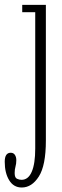

<svg xmlns="http://www.w3.org/2000/svg" viewBox="-68 -544 262 812"><path d="M24 249Q-10.5 249 -29.2 218.2Q-48 187.5 -48 140Q-48 102 -22.5 102Q-11 102 -5 111Q1 120 1 133.5Q1 148.5 -2.5 160.5Q-6 172.5 -6 188Q-6 207.5 3.8 212Q13.5 216.5 23 216.5Q51.5 216.5 66.2 182.5Q81 148.5 81 84.5V-492.5H26V-523.5H126V50.5Q126 156 96.2 202.5Q66.5 249 24 249Z"/></svg>

Font: Imbue 10pt ExtraLight
Style: Regular
Weight: 200
Designer: Tyler Finck
Foundry: Etcetera Type Company
Version: Version 1.102; ttfautohint (v1.8.3)